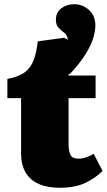

<svg xmlns="http://www.w3.org/2000/svg" viewBox="-20 -876 506 910"><path d="M263 14Q205 14 164 -4Q123 -22 101.5 -58.5Q80 -95 80 -147V-411H15V-502Q69 -512 97.5 -533.5Q126 -555 139.5 -591Q153 -627 159 -680L284 -697L305 -686V-518H433V-411H305V-193Q305 -162 313.5 -143Q322 -124 353 -124Q370 -124 389 -130.5Q408 -137 424 -147L466 -66Q434 -33 385 -9.5Q336 14 263 14ZM310 -524 251 -562Q282 -609 292 -637Q302 -665 302 -682Q302 -696 296 -707Q290 -718 275 -728Q265 -736 255 -747.5Q245 -759 245 -783Q245 -817 270.5 -836.5Q296 -856 333 -856Q371 -856 401.5 -829Q432 -802 432 -755Q432 -730 422 -696Q412 -662 385 -618.5Q358 -575 310 -524Z"/></svg>

Font: Literata 18pt Black
Style: Regular
Weight: 900
Designer: Latin by Veronika Burian and Jose Scaglione. Greek by Irene Vlachou. Cyrillic by Vera Evstafieva.
Foundry: TypeTogether
Version: Version 3.103;gftools[0.9.29]